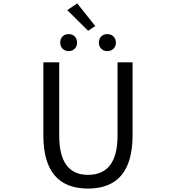

<svg xmlns="http://www.w3.org/2000/svg" viewBox="-20 -1102 1040 1135"><path d="M236.3 -302.7V-733.4H330.1V-299.8Q330.1 -68.4 500 -68.4Q674.8 -68.4 674.8 -299.8V-733.4H763.7V-302.7Q763.7 12.7 500 12.7Q236.3 12.7 236.3 -302.7ZM543 -948.2 501 -919.9 377.9 -1042 436.5 -1082ZM335.9 -849.6Q335.9 -872.1 349.6 -886.2Q363.3 -900.4 385.7 -900.4Q408.2 -900.4 421.9 -886.2Q435.5 -872.1 435.5 -849.6Q435.5 -828.1 421.4 -814Q407.2 -799.8 385.7 -799.8Q364.3 -799.8 350.1 -814Q335.9 -828.1 335.9 -849.6ZM614.3 -799.8Q592.8 -799.8 578.6 -814Q564.5 -828.1 564.5 -849.6Q564.5 -872.1 578.1 -886.2Q591.8 -900.4 614.3 -900.4Q636.7 -900.4 650.9 -886.2Q665 -872.1 665 -849.6Q665 -828.1 650.9 -814Q636.7 -799.8 614.3 -799.8Z"/></svg>

Font: GenEi Gothic M Regular
Style: Regular
Weight: 400
Designer: o_tamon (Modified); [Source Han Sans]
Ryoko NISHIZUKA  (kana & ideographs); Paul D. Hunt (Latin, Greek & Cyrillic); Wenl
Version: Version 1.1a;Original Version 1.004